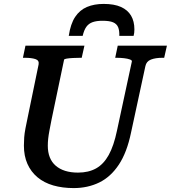

<svg xmlns="http://www.w3.org/2000/svg" viewBox="-20 -943 872 980"><path d="M509 -923Q461 -923 424 -907.5Q387 -892 363.5 -856.5Q340 -821 331 -760H402Q409 -790 421 -806.5Q433 -823 453 -830Q473 -837 503 -837Q539 -837 557.5 -829Q576 -821 583 -804Q590 -787 589 -760H662Q664 -768 665 -775.5Q666 -783 666 -793Q666 -834 649 -863Q632 -892 597.5 -907.5Q563 -923 509 -923ZM243 -332Q237 -301 232.5 -277.5Q228 -254 226 -235.5Q224 -217 224 -199Q224 -166 234 -140.5Q244 -115 264 -97.5Q284 -80 312.5 -71Q341 -62 378 -62Q432 -62 470.5 -83.5Q509 -105 535 -152Q561 -199 577 -276L653 -629Q655 -635 643 -639.5Q631 -644 612.5 -646Q594 -648 577 -648H568L581 -710H832L818 -648H808Q774 -648 750.5 -639Q727 -630 722 -605L649 -267Q628 -165 586.5 -102.5Q545 -40 486.5 -11.5Q428 17 356 17Q299 17 252 3.5Q205 -10 171.5 -38Q138 -66 120 -106.5Q102 -147 102 -200Q102 -221 103.5 -241.5Q105 -262 110 -288Q115 -314 122 -347L177 -614Q181 -635 160.5 -641.5Q140 -648 108 -648H97L110 -710H411L397 -648H388Q371 -648 352.5 -647Q334 -646 321 -644Q308 -642 307 -638Z"/></svg>

Font: Roboto Serif 20pt Medium
Style: Italic
Weight: 500
Italic angle: -10°
Version: Version 1.008